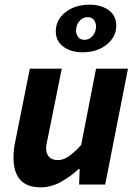

<svg xmlns="http://www.w3.org/2000/svg" viewBox="-20 -790 584 822"><path d="M154.8 12Q93.8 12 65.8 -21Q37.7 -54 37.7 -115.4Q37.7 -132.4 39.7 -150Q41.7 -167.6 45.7 -186L107.7 -496H244.4L185.5 -203.4Q182.5 -188.6 180 -177.2Q177.5 -165.8 177.5 -155.9Q177.5 -130.5 190.8 -117.6Q204 -104.6 228.3 -104.6Q250.5 -104.6 274.1 -120.6Q297.8 -136.6 327.5 -169.4L391.2 -496H527.9L430.4 0H318.8L321 -66.6H317Q283.8 -35.3 241.6 -11.7Q199.4 12 154.8 12ZM333.2 -566.1Q284.2 -566.1 251.6 -589.9Q218.9 -613.7 218.9 -656Q218.9 -704.6 259.8 -737.3Q300.6 -769.9 363.4 -769.9Q413.2 -769.9 445.4 -746.5Q477.7 -723.1 477.7 -680Q477.7 -632.2 436.9 -599.2Q396.1 -566.1 333.2 -566.1ZM341.8 -619.4Q361.9 -619.4 376.5 -636.3Q391.1 -653.3 391.1 -676.4Q391.1 -692.7 382.1 -704.6Q373.1 -716.6 354.8 -716.6Q334.7 -716.6 320.1 -699.7Q305.6 -682.8 305.6 -659.7Q305.6 -642.6 315 -631Q324.4 -619.4 341.8 -619.4Z"/></svg>

Font: Source Sans Variable
Style: Italic
Weight: 200
Italic angle: -11°
Designer: Paul D. Hunt
Foundry: Adobe Systems Incorporated
Version: Version 3.006;hotconv 1.0.111;makeotfexe 2.5.65597